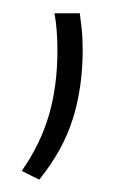

<svg xmlns="http://www.w3.org/2000/svg" viewBox="-20 -140 203 296"><path d="M64 -119.5H103Q104 -112 105.8 -96.8Q107.5 -81.5 107.5 -63.5Q107.5 -6 92.5 42.5Q77.5 91 40.5 137L13.5 123.5Q42.5 82 55.5 37.2Q68.5 -7.5 68.5 -62Q68.5 -77 67.5 -91.5Q66.5 -106 64 -119.5Z"/></svg>

Font: Anek Devanagari ExtraLight
Style: Regular
Weight: 250
Designer: Kailash Malviya (Devanagari) & Yesha Goshar (Latin)
Foundry: Ek Type
Version: Version 1.003